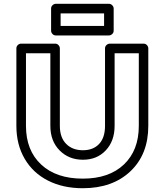

<svg xmlns="http://www.w3.org/2000/svg" viewBox="-20 -954 798 1007"><path d="M65.9 -293.9V-700.2Q65.9 -710.9 73.7 -718Q81.5 -725.1 90.8 -725.1H269Q279.8 -725.1 286.9 -717.3Q293.9 -709.5 293.9 -700.2V-293.9Q293.9 -232.9 326.9 -199.5Q359.9 -166 415 -166Q468.8 -166 499.8 -199Q530.8 -231.9 530.8 -293.9V-700.2Q530.8 -710.9 538.8 -718Q546.9 -725.1 556.2 -725.1H732.9Q743.7 -725.1 750.7 -717.3Q757.8 -709.5 757.8 -700.2V-293.9Q757.8 -144.5 664.1 -55.7Q570.3 33.2 414.1 33.2Q310.5 33.2 231.7 -6.8Q152.8 -46.9 109.4 -121.3Q65.9 -195.8 65.9 -293.9ZM116.2 -293.9Q116.2 -165.5 195.6 -91.3Q274.9 -17.1 414.1 -17.1Q551.8 -17.1 629.9 -91.3Q708 -165.5 708 -293.9V-674.8H581.1V-293.9Q581.1 -214.8 534.9 -165.5Q488.8 -116.2 415 -116.2Q340.8 -116.2 292.5 -165.3Q244.1 -214.4 244.1 -293.9V-674.8H116.2ZM248 -793V-909.2Q248 -919.9 255.9 -927Q263.7 -934.1 272.9 -934.1H550.8Q561.5 -934.1 568.8 -926.3Q576.2 -918.5 576.2 -909.2V-793Q576.2 -782.2 568.1 -775.1Q560.1 -768.1 550.8 -768.1H272.9Q262.2 -768.1 255.1 -775.9Q248 -783.7 248 -793ZM297.9 -817.9H525.9V-883.8H297.9Z"/></svg>

Font: Trueno Bold Outline
Style: Regular
Weight: 700
Width: 6
Designer: Julieta Ulanovsky
Foundry: Julieta Ulanovsky
Version: Version 3.001b | FøM Fix